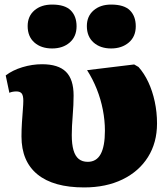

<svg xmlns="http://www.w3.org/2000/svg" viewBox="-20 -807 734 840"><path d="M348 13Q214 13 144 -44Q74 -101 74 -210Q74 -241 76 -271.5Q78 -302 80 -327Q82 -352 82 -366Q82 -389 75 -398Q68 -407 51 -407Q44 -407 35.5 -405.5Q27 -404 21 -401L5 -477Q35 -500 78 -513Q121 -526 164 -526Q235 -526 268.5 -493Q302 -460 302 -389Q302 -370 301 -347Q300 -324 298 -300.5Q296 -277 295 -255.5Q294 -234 294 -216Q294 -176 301.5 -150Q309 -124 324.5 -111.5Q340 -99 364 -99Q402 -99 420.5 -133Q439 -167 439 -235Q439 -280 430 -326.5Q421 -373 403.5 -417Q386 -461 361 -500L567 -525L586 -514Q611 -486 629 -447.5Q647 -409 657 -362.5Q667 -316 667 -267Q667 -183 627.5 -120Q588 -57 516 -22Q444 13 348 13ZM466 -595Q419 -595 389.5 -621Q360 -647 360 -693Q360 -736 389.5 -761.5Q419 -787 466 -787Q523 -787 548.5 -761.5Q574 -736 574 -692Q574 -647 543.5 -621Q513 -595 466 -595ZM208 -595Q160 -595 130.5 -621Q101 -647 101 -693Q101 -736 130.5 -761.5Q160 -787 208 -787Q264 -787 289.5 -761.5Q315 -736 315 -692Q315 -647 285 -621Q255 -595 208 -595Z"/></svg>

Font: Literata Black
Style: Regular
Weight: 900
Designer: Latin by Veronika Burian and Jose Scaglione. Greek by Irene Vlachou. Cyrillic by Vera Evstafieva.
Foundry: TypeTogether
Version: Version 3.103;gftools[0.9.29]